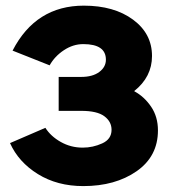

<svg xmlns="http://www.w3.org/2000/svg" viewBox="-20 -625 597 663"><path d="M14.6 -130.9 136.7 -183.6Q155.3 -154.3 189.9 -134.8Q224.6 -115.2 265.6 -115.2Q300.8 -115.2 333 -129.9Q365.2 -144.5 365.2 -176.8Q365.2 -205.1 340.3 -223.6Q315.4 -242.2 260.7 -242.2H182.6V-359.4H260.7Q299.8 -359.4 322.8 -376.5Q345.7 -393.6 345.7 -418.9Q345.7 -472.7 267.6 -472.7Q232.4 -472.7 200.7 -451.7Q168.9 -430.7 151.4 -399.4L23.4 -450.2Q103.5 -605.5 269.5 -605.5Q374 -605.5 439.5 -557.1Q504.9 -508.8 504.9 -431.6Q504.9 -359.4 443.4 -310.5L444.3 -309.6Q478.5 -291 502 -256.3Q525.4 -221.7 525.4 -174.8Q525.4 -85 451.7 -33.7Q377.9 17.6 267.6 17.6Q177.7 17.6 110.8 -23.9Q43.9 -65.4 14.6 -130.9Z"/></svg>

Font: Gothic A1 Black
Style: Regular
Weight: 900
Version: Version 2.50